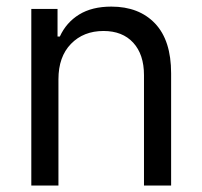

<svg xmlns="http://www.w3.org/2000/svg" viewBox="-20 -573 625 593"><path d="M160.5 -328.1Q160.5 -397.7 199.2 -437.5Q237.9 -477.3 299.7 -477.3Q358.3 -477.3 391.5 -441.1Q424.7 -404.8 424.7 -340.9V0H508.5V-346.6Q508.5 -448.2 459 -500.4Q409.4 -552.6 323.9 -552.6Q264.2 -552.6 224.4 -528.1Q184.7 -503.6 164.8 -460.2H157.7V-545.5H76.7V0H160.5Z"/></svg>

Font: Inter-Regular
Style: Regular
Weight: 500
Designer: Rasmus Andersson
Foundry: rsms
Version: ""